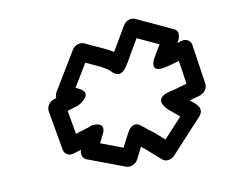

<svg xmlns="http://www.w3.org/2000/svg" viewBox="-56 -628 651 555"><g transform="rotate(-10 270.0 -350.5)"><path d="M146.3 -261.4 134.1 -330.9 167.7 -341.2C167.7 -341.2 218.7 -367.7 177.8 -387.8L168.1 -392.5L208.5 -459.2L249.4 -440.2C259.4 -435.1 266.6 -430.6 271.7 -426.9L281.2 -417.8C285.2 -413.9 303.4 -399.3 320.8 -425.8L328.7 -437.8C334.1 -446 338.3 -455 341.9 -461L366.7 -503.1L429.1 -474.1L408.8 -440C408.8 -440 381.7 -395.9 431.1 -405.5C446.9 -408.5 462.5 -413.3 475.7 -417.4L486 -348.6L449.2 -337.9C439.7 -335.2 382.8 -329 414.5 -291.3C416.3 -289.2 418.3 -286.5 420.5 -284.7C430.9 -276.2 441.4 -267.1 451.8 -258.2L398.1 -200.2L372.3 -223.1C359 -233.7 348.1 -241.3 336.8 -251C334.5 -252.9 314.3 -271.2 296.9 -240.4C289.1 -226.5 280.9 -210.1 274.9 -198L210 -222.3L221.4 -244.8C221.4 -244.8 241.8 -278 203 -278C191.4 -278 188.1 -274.2 188.1 -274.2ZM487.1 -299.1 518.1 -308.1C531.9 -312.1 541.6 -326.4 539.6 -339.4L522.2 -456.4C520.4 -468.2 507.9 -477.1 493.6 -472.9C489.1 -471.6 485.6 -470.5 480.7 -469C489.6 -484 494.6 -502.1 477.7 -509.9L372.5 -558.9C360.7 -564.4 344.9 -558.4 337.5 -545.9L299.3 -481C298.3 -479.3 297.6 -478.1 295.9 -475.3C291.1 -478.3 284.5 -482.1 277.2 -485.8L214.5 -514.9C204.2 -519.7 187.6 -515.3 179.7 -502.2L112 -390.2C109.5 -386.1 107.4 -380.5 108.1 -372.9L101.1 -370.8C87 -366.5 77.8 -351.9 80 -339.1L100.5 -222.1C102.5 -210.6 115.1 -201.8 129.3 -206.2L152.6 -213.4C148 -201.3 151.8 -187.9 163.7 -183.4L273.2 -142.4C284.1 -138.3 300.5 -144.1 307.5 -157.5C313.5 -169.2 319 -180.4 324.7 -191.8C327.9 -189.3 331.8 -186.4 336 -182.9L378.7 -145.2C388.3 -136.7 404.6 -139 414.6 -149.8L505.1 -247.8C527.3 -271.9 498.6 -289.1 487.1 -299.1Z"/></g></svg>

Font: Tape
Style: Regular
Weight: 500
Foundry: Cannot Into Space Fonts
Version: Version 0.97